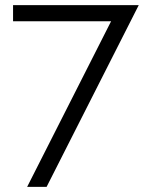

<svg xmlns="http://www.w3.org/2000/svg" viewBox="-20 -730 562 750"><path d="M86 0 414 -647H31V-710H522L162 0Z"/></svg>

Font: Raleway
Style: Regular
Weight: 400
Designer: Matt McInerney, Pablo Impallari, Rodrigo Fuenzalida
Foundry: Matt McInerney, Pablo Impallari, Rodrigo Fuenzalida
Version: Version 1.000;PS 001.001;hotconv 1.0.56; ttfautohint (v1.5)